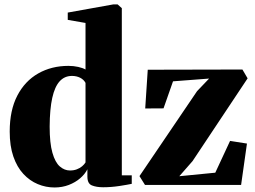

<svg xmlns="http://www.w3.org/2000/svg" viewBox="-20 -838 1156 870"><path d="M227 11.5Q187.5 11.5 151 -3.8Q114.5 -19 85.8 -50Q57 -81 40.5 -128.8Q24 -176.5 24 -242Q24 -338.5 58.5 -404.8Q93 -471 153.2 -505.2Q213.5 -539.5 290 -539.5Q313.5 -539.5 334.5 -534.8Q355.5 -530 367.5 -523V-734L287 -748V-781L493 -818H513L532 -801V-43.5H577V-5Q558.5 -1 521 4.8Q483.5 10.5 447.5 10.5Q417 10.5 396.5 2.2Q376 -6 376 -37.5V-71Q365 -49 343.2 -30.2Q321.5 -11.5 291.8 0Q262 11.5 227 11.5ZM297 -65.5Q314.5 -65.5 328.2 -70.8Q342 -76 352 -84.5Q362 -93 367.5 -102V-462.5Q359.5 -477.5 343 -485.8Q326.5 -494 306 -494Q272.5 -494 250.2 -469.5Q228 -445 216.8 -394.5Q205.5 -344 205 -264.5Q205 -189.5 217.5 -145.8Q230 -102 251 -83.8Q272 -65.5 297 -65.5ZM927.5 -482 764 -469.5 721 -347 638 -346.5 649.5 -522 1078.5 -523 1102 -483 852.5 -108 792.5 -39.5 955.5 -55.5 1022.5 -199.5 1099 -187.5 1072.5 0H637L612 -40L873 -425Z"/></svg>

Font: Merriweather 96pt Black
Style: Regular
Weight: 900
Version: Version 2.100